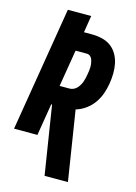

<svg xmlns="http://www.w3.org/2000/svg" viewBox="-139 -808 778 1096"><g transform="rotate(15 250.0 -260.0)"><path d="M376 215H238L174 -189H169L138 0H0L121 -735H259L243 -635H291Q321 -635 350.5 -628Q380 -621 402.5 -604.5Q425 -588 439.5 -563Q454 -538 460 -509.5Q466 -481 465.5 -450.5Q465 -420 460 -390Q455 -359 444.5 -329Q434 -299 415 -272Q396 -245 369 -225.5Q342 -206 311 -197ZM247 -303Q258 -303 269.5 -308Q281 -313 289.5 -322Q298 -331 304 -341.5Q310 -352 314 -363Q318 -374 320.5 -385.5Q323 -397 325 -409Q327 -420 328.5 -431.5Q330 -443 330 -454Q330 -465 328 -476Q326 -487 322.5 -497Q319 -507 310.5 -514Q302 -521 291 -521H224L188 -303Z"/></g></svg>

Font: Iosevka Heavy
Style: Italic
Weight: 900
Italic angle: -9°
Monospace: yes
Designer: Belleve Invis
Foundry: Belleve Invis
Version: Version 32.5.0; ttfautohint (v1.8.4)